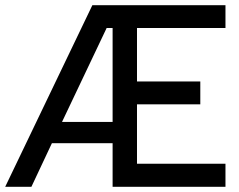

<svg xmlns="http://www.w3.org/2000/svg" viewBox="-20 -720 922 740"><path d="M0 0 336 -700H849V-612H508V-406H752V-318H508V-89H849V0H414V-168H180L101 0ZM219 -250H414V-612H391Z"/></svg>

Font: Haskoy Medium
Style: Regular
Weight: 500
Designer: Ertekin Erdin
Foundry: Ertekin Erdin
Version: Version 1.500; ttfautohint (v1.8.3)